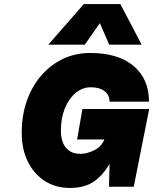

<svg xmlns="http://www.w3.org/2000/svg" viewBox="-20 -920 755 946"><path d="M393 -900H573L678 -700H518L472 -806L398 -700H218ZM87 -265Q87 -351 112 -422.5Q137 -494 183 -547.5Q229 -601 290.5 -630Q352 -659 425 -659Q561 -659 637.5 -595.5Q714 -532 714 -419H520Q520 -452 495 -471Q470 -490 428 -490Q386 -490 352.5 -462Q319 -434 299.5 -386Q280 -338 280 -277Q280 -222 305 -192Q330 -162 376 -162Q409 -162 445 -180Q481 -198 494 -233H360L386 -383H715L639 0H517L520 -113Q488 -57 442.5 -25.5Q397 6 324 6Q254 6 200.5 -28.5Q147 -63 117 -124Q87 -185 87 -265Z"/></svg>

Font: Overused Grotesk Black
Style: Italic
Weight: 900
Italic angle: -10°
Version: Version 0.003